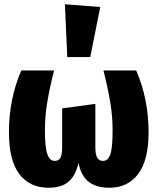

<svg xmlns="http://www.w3.org/2000/svg" viewBox="-20 -864 740 902"><path d="M678 -243Q678 -111 629 -46.5Q580 18 494 18Q433 18 397 -9.5Q361 -37 349 -99Q334 -36 300.5 -9Q267 18 208 18Q120 18 71 -46Q22 -110 22 -243Q22 -398 80 -533H234Q214 -454 202.5 -386.5Q191 -319 191 -252Q191 -171 202.5 -139.5Q214 -108 237 -108Q255 -108 263.5 -122Q272 -136 272 -175V-355L428 -376V-175Q428 -137 437 -122.5Q446 -108 464 -108Q487 -108 498 -138Q509 -168 509 -253Q509 -319 497.5 -386.5Q486 -454 466 -533H620Q678 -398 678 -243ZM285 -844 451 -831 404 -596H296Z"/></svg>

Font: Fira Sans Condensed ExtraBold
Style: Regular
Weight: 800
Width: 3
Designer: Carrois Corporate & Edenspiekermann AG
Foundry: Carrois Corporate GbR & Edenspiekermann AG
Version: Version 4.203